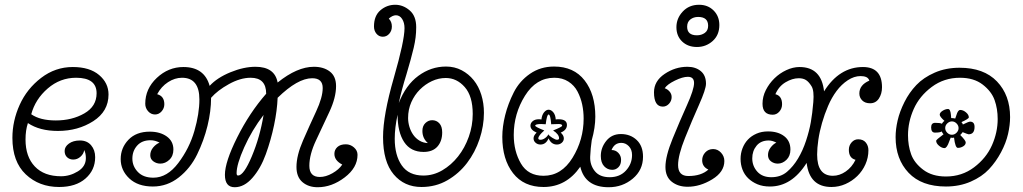

<svg xmlns="http://www.w3.org/2000/svg" viewBox="-20 -773 4288 805"><path d="M333 -144Q331 -128 317.5 -116Q304 -104 287 -104Q272 -104 261.5 -113.5Q251 -123 251 -140Q251 -158 269 -171Q287 -184 315 -184Q345 -184 362 -164Q379 -144 379 -114Q379 -60 338.5 -24.5Q298 11 228 11Q144 11 88 -42Q32 -95 32 -195Q32 -266 62.5 -333.5Q93 -401 152.5 -446.5Q212 -492 285 -492Q356 -492 395.5 -458.5Q435 -425 435 -377Q435 -306 371 -265Q307 -224 223 -224Q146 -224 97 -257Q87 -227 87 -188Q87 -116 126 -75Q165 -34 236 -34Q273 -34 306.5 -54.5Q340 -75 340 -110Q340 -130 333 -144ZM111 -294Q148 -268 214 -268Q282 -268 333.5 -297.5Q385 -327 385 -382Q385 -447 299 -447Q232 -447 180 -402Q128 -357 111 -294Z M611 -185Q575 -185 555 -162.5Q535 -140 535 -108Q535 -76 558 -52Q581 -28 623 -28Q681 -28 727.5 -89.5Q774 -151 795 -224Q816 -297 816 -356Q816 -447 743 -447Q713 -447 684.5 -428.5Q656 -410 639 -378Q669 -370 669 -336Q669 -319 657.5 -306Q646 -293 630 -293Q613 -293 601 -306.5Q589 -320 589 -338Q589 -401 637.5 -446.5Q686 -492 749 -492Q837 -492 859 -413Q890 -447 946 -470Q1002 -493 1051 -493Q1132 -493 1144 -427Q1226 -493 1296 -493Q1337 -493 1363 -473Q1389 -453 1389 -412Q1389 -364 1361 -304Q1333 -244 1305 -184.5Q1277 -125 1277 -78Q1277 -31 1321 -31Q1346 -31 1373.5 -46.5Q1401 -62 1415 -83Q1382 -100 1382 -128Q1382 -145 1394.5 -156.5Q1407 -168 1430 -168Q1449 -168 1464 -155Q1479 -142 1479 -124Q1479 -70 1425 -29Q1371 12 1312 12Q1273 12 1248 -9.5Q1223 -31 1223 -73Q1223 -121 1250.5 -184Q1278 -247 1305.5 -306Q1333 -365 1333 -404Q1333 -445 1289 -445Q1228 -445 1144 -363Q1142 -310 1129 -248Q1116 -186 1094.5 -126.5Q1073 -67 1038.5 -27.5Q1004 12 964 12Q923 12 923 -40Q923 -94 974.5 -197Q1026 -300 1096 -380Q1096 -447 1031 -447Q988 -447 940 -420.5Q892 -394 865 -363Q865 -307 850 -245.5Q835 -184 806.5 -125.5Q778 -67 729.5 -29Q681 9 621 9Q558 9 522 -25Q486 -59 486 -106Q486 -153 518.5 -187Q551 -221 608 -221Q651 -221 679 -201Q707 -181 707 -146Q707 -119 690 -103Q673 -87 652 -87Q636 -87 623 -96.5Q610 -106 610 -122Q610 -140 622 -154.5Q634 -169 649 -175Q630 -185 611 -185ZM972 -47Q972 -37 978 -37Q1002 -37 1036 -118Q1070 -199 1085 -291Q1036 -227 1004 -155.5Q972 -84 972 -47Z M1548 -662Q1548 -707 1575 -730Q1602 -753 1637 -753Q1670 -753 1697.5 -729.5Q1725 -706 1725 -659Q1725 -637 1722.5 -616.5Q1720 -596 1714.5 -572.5Q1709 -549 1701.5 -522Q1694 -495 1684 -461Q1674 -429 1666 -399Q1658 -369 1652 -341Q1681 -416 1734 -455Q1787 -494 1850 -494Q1886 -494 1915.5 -478.5Q1945 -463 1966 -437Q1987 -411 1998 -375.5Q2009 -340 2009 -300Q2009 -245 1990.5 -189.5Q1972 -134 1938 -89.5Q1904 -45 1855.5 -17Q1807 11 1747 11Q1675 11 1630.5 -42Q1586 -95 1586 -198Q1586 -290 1631 -446Q1676 -602 1676 -655Q1676 -678 1666 -693.5Q1656 -709 1640 -709Q1626 -709 1610 -695Q1623 -682 1623 -662Q1623 -644 1612 -631.5Q1601 -619 1585 -619Q1569 -619 1558.5 -631.5Q1548 -644 1548 -662ZM1774 -173Q1751 -193 1751 -224Q1751 -245 1763.5 -257Q1776 -269 1792 -269Q1810 -269 1822 -256Q1834 -243 1834 -218Q1834 -181 1814 -158.5Q1794 -136 1756 -136Q1702 -136 1674.5 -177.5Q1647 -219 1647 -292Q1635 -238 1635 -191Q1635 -122 1664.5 -79.5Q1694 -37 1755 -37Q1797 -37 1834.5 -59Q1872 -81 1900.5 -117Q1929 -153 1945.5 -199.5Q1962 -246 1962 -295Q1962 -370 1928.5 -408Q1895 -446 1849 -446Q1819 -446 1791 -433Q1763 -420 1740.5 -397.5Q1718 -375 1704.5 -344.5Q1691 -314 1691 -278Q1691 -260 1696.5 -241.5Q1702 -223 1712.5 -208Q1723 -193 1738.5 -183.5Q1754 -174 1774 -173Z M2280 -193Q2269 -167 2246 -167Q2234 -167 2225.5 -174.5Q2217 -182 2217 -193Q2217 -205 2230 -217Q2204 -228 2204 -246Q2204 -257 2213.5 -265Q2223 -273 2239 -273Q2246 -273 2250 -272Q2252 -291 2261 -302Q2270 -313 2280 -313Q2291 -313 2300 -302Q2309 -291 2310 -272Q2313 -273 2322 -273Q2357 -273 2357 -249Q2357 -228 2331 -217Q2344 -205 2344 -193Q2344 -182 2335.5 -174.5Q2327 -167 2315 -167Q2291 -167 2280 -193ZM2279 -210Q2283 -203 2296 -195Q2309 -187 2315 -187Q2324 -187 2324 -193Q2324 -210 2299 -226Q2337 -241 2337 -246Q2337 -253 2322 -253L2291 -252Q2288 -293 2280 -293Q2273 -293 2268 -252Q2263 -252 2258 -252.5Q2253 -253 2249 -253Q2224 -253 2224 -246Q2224 -241 2262 -226Q2237 -204 2237 -193Q2237 -187 2246 -187Q2256 -187 2266 -194.5Q2276 -202 2279 -210ZM2259 11Q2176 11 2131 -47Q2086 -105 2086 -199Q2086 -242 2098 -290Q2110 -338 2134 -385.5Q2158 -433 2202 -463.5Q2246 -494 2303 -494Q2386 -494 2431 -436Q2476 -378 2476 -284Q2476 -238 2461 -185Q2456 -151 2454.5 -116.5Q2453 -82 2473.5 -56Q2494 -30 2536 -30Q2579 -30 2604.5 -58Q2630 -86 2630 -123Q2630 -146 2616.5 -160Q2603 -174 2585 -174Q2556 -174 2544 -144Q2561 -144 2572.5 -132Q2584 -120 2584 -103Q2584 -83 2573 -72Q2562 -61 2547 -61Q2527 -61 2513 -76Q2499 -91 2499 -119Q2499 -154 2522 -182.5Q2545 -211 2583 -211Q2623 -211 2649.5 -186Q2676 -161 2676 -116Q2676 -60 2633 -24Q2590 12 2532 12Q2433 12 2413 -74Q2354 11 2259 11ZM2259 -36Q2334 -36 2380.5 -111.5Q2427 -187 2427 -276Q2427 -306 2421 -334.5Q2415 -363 2401.5 -389Q2388 -415 2363 -431Q2338 -447 2304 -447Q2228 -447 2181 -371.5Q2134 -296 2134 -207Q2134 -139 2164 -87.5Q2194 -36 2259 -36Z M2911 -753Q2948 -753 2972 -729Q2996 -705 2996 -668Q2996 -626 2968 -601Q2940 -576 2902 -576Q2864 -576 2840 -599Q2816 -622 2816 -659Q2816 -696 2842.5 -724.5Q2869 -753 2911 -753ZM2907 -702Q2888 -702 2874.5 -691.5Q2861 -681 2861 -661Q2861 -625 2902 -625Q2921 -625 2935 -635Q2949 -645 2949 -665Q2949 -702 2907 -702ZM2950 -62Q2924 -74 2924 -101Q2924 -120 2937 -134Q2950 -148 2970 -148Q2989 -148 3003 -133Q3017 -118 3017 -98Q3017 -52 2966 -21Q2915 10 2863 10Q2823 10 2796.5 -11Q2770 -32 2770 -73Q2770 -118 2800 -191.5Q2830 -265 2860 -331.5Q2890 -398 2890 -425Q2890 -451 2864 -451Q2842 -451 2809.5 -435Q2777 -419 2767 -403Q2779 -399 2787.5 -389Q2796 -379 2796 -366Q2796 -350 2785 -338Q2774 -326 2759 -326Q2722 -326 2722 -386Q2722 -433 2766.5 -463Q2811 -493 2862 -493Q2896 -493 2918 -475Q2940 -457 2940 -422Q2940 -399 2910.5 -333Q2881 -267 2852 -194.5Q2823 -122 2823 -81Q2823 -35 2866 -35Q2920 -35 2950 -62Z M3203 -184Q3170 -184 3152 -162Q3134 -140 3134 -109Q3134 -77 3155 -53.5Q3176 -30 3214 -30Q3253 -30 3279.5 -52.5Q3306 -75 3326 -108.5Q3346 -142 3359.5 -183Q3373 -224 3379.5 -260.5Q3386 -297 3390 -345Q3394 -393 3382.5 -411.5Q3371 -430 3359 -437.5Q3347 -445 3329 -445Q3302 -445 3273.5 -428Q3245 -411 3231 -378Q3259 -371 3259 -336Q3259 -318 3247.5 -305Q3236 -292 3220 -292Q3177 -292 3177 -338Q3177 -368 3191 -395.5Q3205 -423 3227 -444.5Q3249 -466 3277 -479Q3305 -492 3332 -492Q3424 -492 3435 -390Q3499 -492 3598 -492Q3678 -492 3678 -407Q3678 -380 3665 -360Q3652 -340 3628 -340Q3607 -340 3595 -352Q3583 -364 3583 -381Q3583 -417 3625 -435Q3621 -446 3611.5 -450Q3602 -454 3588 -454Q3561 -454 3534.5 -436.5Q3508 -419 3487.5 -391.5Q3467 -364 3452 -329Q3437 -294 3426.5 -257.5Q3416 -221 3411 -186.5Q3406 -152 3406 -125Q3406 -36 3472 -36Q3500 -36 3526 -54Q3552 -72 3567 -103Q3539 -110 3539 -145Q3539 -163 3550.5 -176Q3562 -189 3578 -189Q3599 -189 3610 -175.5Q3621 -162 3621 -143Q3621 -112 3608.5 -84Q3596 -56 3574.5 -35Q3553 -14 3525 -1.5Q3497 11 3466 11Q3374 11 3362 -90Q3300 9 3208 9Q3178 9 3155.5 -0.5Q3133 -10 3117 -25.5Q3101 -41 3093 -62Q3085 -83 3085 -107Q3085 -130 3093 -151Q3101 -172 3115.5 -187.5Q3130 -203 3151.5 -212.5Q3173 -222 3200 -222Q3242 -222 3268 -202Q3294 -182 3294 -146Q3294 -119 3277.5 -103Q3261 -87 3241 -87Q3225 -87 3212.5 -96.5Q3200 -106 3200 -123Q3200 -140 3211 -154.5Q3222 -169 3235 -175Q3218 -184 3203 -184Z M3946 9Q3844 9 3789.5 -48.5Q3735 -106 3735 -198Q3735 -231 3743.5 -268Q3752 -305 3772 -345Q3792 -385 3822 -416.5Q3852 -448 3899 -468.5Q3946 -489 4003 -489Q4105 -489 4160 -431.5Q4215 -374 4215 -282Q4215 -249 4206.5 -211.5Q4198 -174 4177 -134.5Q4156 -95 4126.5 -63.5Q4097 -32 4050 -11.5Q4003 9 3946 9ZM3946 -33Q4013 -33 4064 -71.5Q4115 -110 4139 -164Q4163 -218 4163 -274Q4163 -317 4150 -353.5Q4137 -390 4100 -418.5Q4063 -447 4005 -447Q3938 -447 3886.5 -408.5Q3835 -370 3811 -316Q3787 -262 3787 -206Q3787 -163 3800 -126.5Q3813 -90 3850.5 -61.5Q3888 -33 3946 -33ZM3940 -266Q3920 -284 3920 -292Q3920 -301 3932 -308.5Q3944 -316 3955 -316Q3960 -316 3963 -309.5Q3966 -303 3967 -291Q3968 -279 3968 -278Q3977 -278 3985 -276Q3986 -277 3989.5 -289Q3993 -301 3997 -306.5Q4001 -312 4006 -312Q4018 -312 4030 -302Q4042 -292 4042 -281Q4042 -275 4011 -261Q4016 -256 4017 -251Q4041 -263 4047 -263Q4066 -263 4066 -241Q4066 -210 4041 -210Q4038 -210 4016 -219Q4015 -216 4006 -207Q4029 -184 4029 -176Q4029 -166 4018.5 -159.5Q4008 -153 3996 -153Q3985 -153 3980 -196Q3973 -194 3966 -196Q3965 -195 3960 -180.5Q3955 -166 3950 -159Q3945 -152 3940 -152Q3929 -152 3917 -162Q3905 -172 3905 -183Q3905 -187 3936 -210Q3932 -214 3928 -222Q3923 -217 3900 -217Q3884 -217 3884 -239Q3884 -258 3901 -258Q3924 -258 3929 -254Q3933 -262 3940 -266ZM3951 -255Q3943 -247 3943 -236Q3943 -225 3951.5 -216.5Q3960 -208 3971 -208Q3982 -208 3990.5 -216.5Q3999 -225 3999 -236Q3999 -247 3990.5 -255.5Q3982 -264 3971 -264Q3960 -264 3951 -255Z"/></svg>

Font: Bonbon
Style: Regular
Weight: 400
Designer: Ksenia Erulevich
Foundry: Cyreal (www.cyreal.org)
Version: Version 1.001